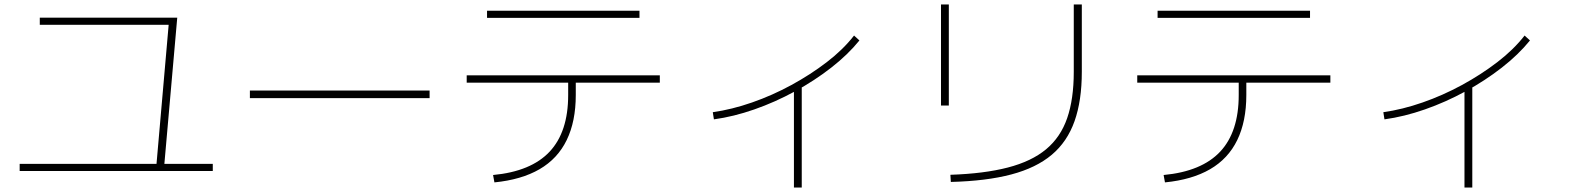

<svg xmlns="http://www.w3.org/2000/svg" viewBox="-20 -782 7040 859"><path d="M679 -35 736 -687 752 -671H158V-703H773L714 -33ZM68 -17V-49H932V-17Z M1098 -343V-377H1902V-343Z M2186 1Q2356 -15 2439 -103.5Q2522 -192 2522 -357V-412H2068V-445H2932V-412H2556V-357Q2556 -239 2515.5 -155.5Q2475 -72 2394 -25Q2313 22 2192 34ZM2159 -702V-734H2841V-702Z M3169 -280Q3254 -292 3344.5 -323.5Q3435 -355 3520.5 -401.5Q3606 -448 3679 -504Q3752 -560 3801 -623L3825 -601Q3773 -537 3698.5 -479Q3624 -421 3536 -373Q3448 -325 3355 -292.5Q3262 -260 3174 -248ZM3532 57V-400H3567V57Z M4232 0Q4383 -5 4489 -32.5Q4595 -60 4660 -114Q4725 -168 4754.5 -253.5Q4784 -339 4784 -460V-762H4820V-461Q4820 -332 4787.5 -240Q4755 -148 4685.5 -89.5Q4616 -31 4504.5 -1.5Q4393 28 4234 32ZM4190 -310V-762H4225V-310Z M5186 1Q5356 -15 5439 -103.5Q5522 -192 5522 -357V-412H5068V-445H5932V-412H5556V-357Q5556 -239 5515.5 -155.5Q5475 -72 5394 -25Q5313 22 5192 34ZM5159 -702V-734H5841V-702Z M6169 -280Q6254 -292 6344.5 -323.5Q6435 -355 6520.5 -401.5Q6606 -448 6679 -504Q6752 -560 6801 -623L6825 -601Q6773 -537 6698.5 -479Q6624 -421 6536 -373Q6448 -325 6355 -292.5Q6262 -260 6174 -248ZM6532 57V-400H6567V57Z"/></svg>

Font: M PLUS 1 Thin ExtraLight
Style: Regular
Weight: 250
Version: Version 1.001